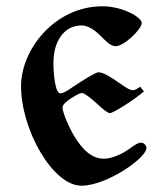

<svg xmlns="http://www.w3.org/2000/svg" viewBox="-20 -496 516 611"><path d="M47 -222C47 -83 148 95 239 95C319 95 446 7 446 -25C446 -32 439 -42 429 -42C419 -42 408 -34 395 -25C370 -6 336 9 311 9C273 9 243 -17 212 -70C201 -89 179 -137 179 -154C179 -165 198 -178 207 -184C219 -191 233 -200 241 -200C248 -200 268 -185 291 -164C306 -150 322 -136 330 -136C339 -136 400 -173 438 -205L426 -220C419 -215 410 -209 403 -209C393 -209 381 -217 355 -235C331 -252 308 -266 293 -266C284 -266 241 -239 210 -218C196 -208 181 -199 172 -199C155 -199 150 -265 150 -296C150 -366 185 -415 239 -415C257 -415 277 -405 300 -382C320 -362 333 -349 348 -349C375 -349 431 -403 431 -423C431 -441 370 -476 306 -476C155 -476 47 -339 47 -222Z"/></svg>

Font: Monomakh Unicode
Style: Regular
Weight: 400
Version: Version 1.2